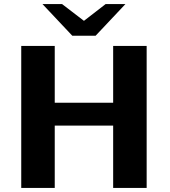

<svg xmlns="http://www.w3.org/2000/svg" viewBox="-20 -920 834 940"><path d="M188 -900H284L391 -818L497 -900H594L448 -745H334ZM84 0V-695H248V-417H534V-695H698V0H534V-305H248V0Z"/></svg>

Font: Coval
Style: Black
Weight: 1000
Foundry: Context Ltd
Version: Version 001.000